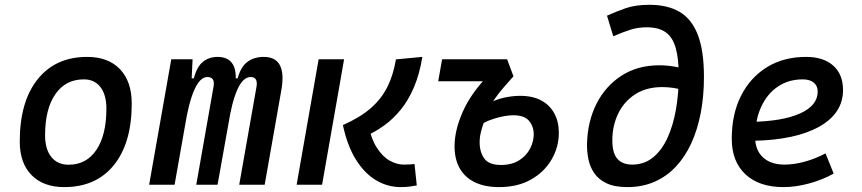

<svg xmlns="http://www.w3.org/2000/svg" viewBox="-20 -762 3556 792"><path d="M245.1 9.8Q158.7 9.8 110.1 -39.8Q61.5 -89.4 61.5 -177.7Q61.5 -342.8 135.3 -435.1Q209 -527.3 339.8 -527.3Q426.3 -527.3 474.9 -476.6Q523.4 -425.8 523.4 -335Q523.4 -172.4 450 -81.3Q376.5 9.8 245.1 9.8ZM263.2 -82.5Q336.4 -82.5 377.7 -143.8Q418.9 -205.1 418.9 -314Q418.9 -370.6 394.5 -402.6Q370.1 -434.6 325.7 -434.6Q250.5 -434.6 208.3 -373.5Q166 -312.5 166 -203.6Q166 -146.5 191.7 -114.5Q217.3 -82.5 263.2 -82.5Z M774.4 -517.6 768.1 -384.3 700.2 0H595.2L686.5 -517.6ZM789.6 0 860.8 -404.3Q868.2 -444.3 835.4 -444.3Q805.2 -444.3 781.7 -391.6Q758.3 -338.9 743.2 -242.7L754.9 -439H779.8Q792 -486.8 817.1 -507.1Q842.3 -527.3 877.9 -527.3Q923.3 -527.3 941.7 -494.6Q960 -461.9 947.3 -390.6L877.4 0ZM1140.6 -390.6 1071.8 0H966.8L1038.1 -404.3Q1041.5 -423.3 1035.6 -433.8Q1029.8 -444.3 1014.2 -444.3Q981.9 -444.3 958.7 -391.6Q935.5 -338.9 920.9 -242.7L927.7 -439H960.4Q973.6 -487.3 1001.2 -507.3Q1028.8 -527.3 1067.9 -527.3Q1164.6 -527.3 1140.6 -390.6Z M1633.3 9.8Q1578.1 9.8 1530.3 -19Q1482.4 -47.9 1447.3 -105Q1412.1 -162.1 1394.5 -246.1Q1465.3 -277.3 1509.5 -315.9Q1553.7 -354.5 1578.1 -403.8Q1602.5 -453.1 1613.3 -517.1L1722.2 -527.3Q1710.4 -455.6 1687.5 -401.9Q1664.6 -348.1 1633.1 -309.6Q1601.6 -271 1564.7 -244.4Q1527.8 -217.8 1488.3 -200.7L1498 -252.9Q1510.3 -190.4 1534.2 -153.1Q1558.1 -115.7 1587.4 -99.4Q1616.7 -83 1645 -83Q1661.1 -83 1670.2 -83.7Q1679.2 -84.5 1689.9 -85.4L1699.2 2.9Q1684.1 5.9 1668.7 7.8Q1653.3 9.8 1633.3 9.8ZM1203.6 0 1294.4 -517.6H1399.4L1308.6 0Z M2038.6 9.8Q1980.5 9.8 1939.5 -9.8Q1898.4 -29.3 1876.7 -67.1Q1855 -105 1855 -158.7Q1855 -224.1 1888.9 -301Q1922.9 -377.9 1994.6 -451.2L2055.7 -426.8H1787.6L1803.7 -517.6H2071.8L2098.1 -447.3Q2082 -428.7 2061.8 -406.2Q2041.5 -383.8 2021.7 -355.5Q2002 -327.1 1987.3 -291Q1975.6 -257.3 1969.2 -236.8Q1962.9 -216.3 1960.7 -202.6Q1958.5 -189 1958.5 -175.3Q1958.5 -135.3 1977.5 -108.4Q1996.6 -81.5 2046.4 -81.5Q2090.8 -81.5 2120.8 -100.3Q2150.9 -119.1 2166.3 -148.4Q2181.6 -177.7 2181.6 -208.5Q2181.6 -240.2 2162.4 -263.4Q2143.1 -286.6 2096.7 -286.6Q2064.5 -286.6 2018.1 -272.5Q1971.7 -258.3 1929.2 -226.1L1963.9 -355.5L1996.1 -334.5Q2023.9 -351.6 2059.1 -359.1Q2094.2 -366.7 2125.5 -366.7Q2177.2 -366.7 2212.6 -347.7Q2248 -328.6 2266.6 -294.2Q2285.2 -259.8 2285.2 -213.9Q2285.2 -155.8 2255.6 -104.5Q2226.1 -53.2 2170.9 -21.7Q2115.7 9.8 2038.6 9.8Z M2567.9 9.8Q2514.6 9.8 2481.4 -6.3Q2448.2 -22.5 2430.7 -48.6Q2413.1 -74.7 2407 -106Q2400.9 -137.2 2401.4 -167.5Q2403.3 -259.8 2440.2 -333.3Q2477.1 -406.7 2543.5 -449.7Q2609.9 -492.7 2699.7 -492.7Q2735.4 -492.7 2773.7 -485.1Q2812 -477.5 2853.5 -461.9L2806.6 -388.2Q2781.2 -396 2757.6 -399.4Q2733.9 -402.8 2712.4 -402.8Q2646 -402.8 2600.1 -373Q2554.2 -343.3 2530.3 -293.9Q2506.3 -244.6 2505.9 -185.5Q2505.4 -130.9 2526.6 -106.9Q2547.9 -83 2587.9 -83Q2637.2 -83 2673.6 -112.5Q2710 -142.1 2733.4 -193.4Q2756.8 -244.6 2768.3 -310.5Q2779.8 -376.5 2779.8 -449.7Q2779.8 -521 2767.1 -564.9Q2754.4 -608.9 2725.6 -629.2Q2696.8 -649.4 2647.9 -649.4Q2612.3 -649.4 2581.1 -639.6Q2549.8 -629.9 2509.8 -612.3L2483.9 -697.3Q2522.5 -714.8 2562 -728.5Q2601.6 -742.2 2659.2 -742.2Q2733.4 -742.2 2783.2 -713.1Q2833 -684.1 2858.4 -618.7Q2883.8 -553.2 2883.8 -444.8Q2883.8 -364.7 2870.4 -295.2Q2856.9 -225.6 2830.8 -169.4Q2804.7 -113.3 2766.6 -73.2Q2728.5 -33.2 2678.7 -11.7Q2628.9 9.8 2567.9 9.8Z M3216.3 -83Q3255.4 -83 3299.8 -95.2Q3344.2 -107.4 3385.3 -129.4L3418.9 -45.9Q3371.1 -19.5 3316.4 -4.9Q3261.7 9.8 3211.9 9.8Q3111.3 9.8 3054.9 -43Q2998.5 -95.7 2998.5 -189.9Q2998.5 -291.5 3036.9 -367.2Q3075.2 -442.9 3144 -485.1Q3212.9 -527.3 3304.7 -527.3Q3377 -527.3 3417.2 -491.2Q3457.5 -455.1 3457.5 -390.6Q3457.5 -294.9 3359.6 -239.7Q3261.7 -184.6 3086.4 -181.2L3076.2 -259.3Q3207 -261.2 3280 -293.9Q3353 -326.7 3353 -384.3Q3353 -407.7 3336.9 -421.1Q3320.8 -434.6 3291 -434.6Q3232.9 -434.6 3188.7 -404.8Q3144.5 -375 3119.9 -321.3Q3095.2 -267.6 3094.7 -195.8Q3095.2 -142.6 3127.4 -112.8Q3159.7 -83 3216.3 -83Z"/></svg>

Font: Cascadia Code
Style: Italic
Weight: 400
Italic angle: -10°
Designer: Aaron Bell
Foundry: Saja Typeworks
Version: Version 2407.024